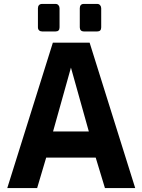

<svg xmlns="http://www.w3.org/2000/svg" viewBox="-20 -957 725 977"><path d="M249 -740H436L668 0H514L467 -155H215L169 0H17ZM432 -288 341 -613 250 -288ZM173 -818V-915Q173 -925 178.5 -931Q184 -937 194 -937H263Q272 -937 277.5 -930.5Q283 -924 283 -915V-818Q283 -797 263 -797H194Q185 -797 179 -802.5Q173 -808 173 -818ZM386 -818V-915Q386 -925 391 -931Q396 -937 406 -937H475Q484 -937 489.5 -930.5Q495 -924 495 -915V-818Q495 -797 475 -797H406Q397 -797 391.5 -802.5Q386 -808 386 -818Z"/></svg>

Font: Exo
Style: Bold
Weight: 700
Designer: Natanael Gama
Foundry: Natanael Gama
Version: Version 1.500; ttfautohint (v1.6)